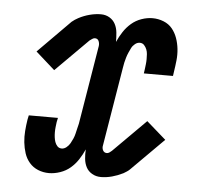

<svg xmlns="http://www.w3.org/2000/svg" viewBox="-44 -575 688 630"><g transform="rotate(5 300.0 -260.0)"><path d="M139 8Q120 8 103 1Q86 -6 74.5 -19.5Q63 -33 57.5 -50Q52 -67 50 -85.5Q48 -104 49.5 -123Q51 -142 54 -161L57 -175H153L150 -161Q149 -153 148 -144.5Q147 -136 147 -127.5Q147 -119 148 -111Q149 -103 151.5 -95.5Q154 -88 159.5 -82Q165 -76 174 -76Q182 -76 189.5 -82Q197 -88 201.5 -96Q206 -104 209.5 -112Q213 -120 215 -128.5Q217 -137 219 -145.5Q221 -154 223 -162L266 -422Q267 -431 263.5 -438.5Q260 -446 251 -446Q247 -446 242.5 -443Q238 -440 234 -437L127 -330L64 -386L170 -493Q175 -497 180 -500.5Q185 -504 191 -507Q208 -516 227 -521Q246 -526 264 -526Q280 -526 292.5 -518.5Q305 -511 311.5 -498.5Q318 -486 319.5 -471Q321 -456 321 -440Q329 -458 339.5 -474Q350 -490 364.5 -502.5Q379 -515 397.5 -521.5Q416 -528 434 -528Q453 -528 470.5 -521Q488 -514 499 -500.5Q510 -487 516 -470Q522 -453 524 -434.5Q526 -416 524 -397Q522 -378 519 -359L517 -345H421L423 -359Q424 -367 425 -375.5Q426 -384 426 -392.5Q426 -401 425.5 -409Q425 -417 422 -424.5Q419 -432 413.5 -438Q408 -444 399 -444Q391 -444 383.5 -438Q376 -432 372 -424Q368 -416 364.5 -408Q361 -400 358.5 -391.5Q356 -383 354 -374.5Q352 -366 351 -358L308 -98Q306 -89 310 -81.5Q314 -74 323 -74Q327 -74 331.5 -77Q336 -80 339 -83L446 -190L510 -134L403 -27Q399 -23 393.5 -19.5Q388 -16 383 -13Q365 -4 346.5 1Q328 6 310 6Q294 6 281 -1.5Q268 -9 261.5 -21.5Q255 -34 253.5 -49Q252 -64 253 -80Q245 -62 234.5 -46Q224 -30 209.5 -17.5Q195 -5 176 1.5Q157 8 139 8Z"/></g></svg>

Font: Iosevka Etoile Medium
Style: Italic
Weight: 500
Italic angle: -9°
Designer: Belleve Invis
Foundry: Belleve Invis
Version: Version 22.1.2; ttfautohint (v1.8.4)